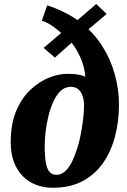

<svg xmlns="http://www.w3.org/2000/svg" viewBox="-20 -898 615 932"><path d="M236 13.5Q192.5 13.5 155.2 -0.8Q118 -15 90.2 -43.2Q62.5 -71.5 47.2 -112.5Q32 -153.5 32 -207Q32 -297 59 -360.2Q86 -423.5 128.5 -463Q171 -502.5 218 -521Q265 -539.5 305 -539.5Q327.5 -539.5 343.5 -538Q359.5 -536.5 371.8 -533.2Q384 -530 393.5 -525Q393.5 -549.5 383.2 -584.2Q373 -619 351.2 -656.2Q329.5 -693.5 294.5 -726.5L376 -733.5L246.5 -618.5L191.5 -665.5L328 -781L318 -700.5Q288.5 -730 251.8 -759Q215 -788 183 -797.5L209 -872Q246 -861 297 -835.8Q348 -810.5 391 -773L318.5 -767.5L447 -878.5L498 -830.5L361 -714.5L369.5 -790Q434.5 -740.5 476 -675Q517.5 -609.5 537.5 -536.2Q557.5 -463 557.5 -391Q557.5 -310.5 538.8 -237.5Q520 -164.5 481 -108Q442 -51.5 381.2 -19Q320.5 13.5 236 13.5ZM254 -49.5Q273 -49.5 289.2 -61.2Q305.5 -73 319 -94.5Q332.5 -116 343.8 -145.8Q355 -175.5 364.5 -211.5Q372 -242.5 377.2 -274.8Q382.5 -307 385.2 -336.5Q388 -366 388 -389.5Q388 -402 385 -417Q382 -432 375 -445.8Q368 -459.5 355.5 -468Q343 -476.5 323.5 -476.5Q295.5 -476.5 274.5 -456.8Q253.5 -437 238.8 -404.2Q224 -371.5 214.8 -333.2Q205.5 -295 201.2 -258Q197 -221 197 -192Q197 -137 203 -106Q209 -75 221.8 -62.2Q234.5 -49.5 254 -49.5Z"/></svg>

Font: Merriweather 24pt Black
Style: Italic
Weight: 900
Italic angle: -7.8°
Designer: Eben Sorkin
Foundry: Eben Sorkin
Version: Version 2.101